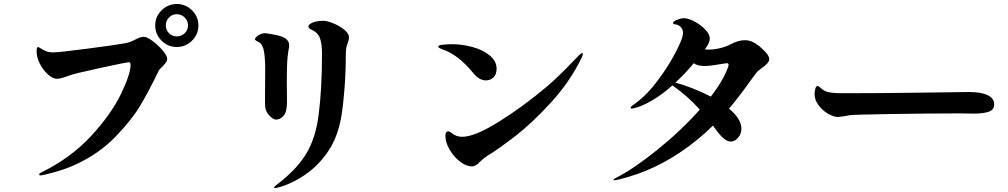

<svg xmlns="http://www.w3.org/2000/svg" viewBox="-20 -883 5040 960"><path d="M756 -756Q756 -800 788 -831.5Q820 -863 864 -863Q908 -863 940 -831.5Q972 -800 972 -756Q972 -711 940 -679.5Q908 -648 864 -648Q819 -648 787.5 -680Q756 -712 756 -756ZM920 -756Q920 -779 903.5 -795.5Q887 -812 864 -812Q841 -812 825 -795.5Q809 -779 809 -756Q809 -733 825 -717Q841 -701 864 -701Q887 -701 903.5 -717Q920 -733 920 -756ZM176 -11Q176 -16 187 -21Q335 -94 435.5 -203Q536 -312 584.5 -412.5Q633 -513 633 -559Q633 -572 623 -572Q615 -572 480.5 -543Q346 -514 322 -504Q283 -489 265 -489Q244 -489 220 -510.5Q196 -532 179.5 -564Q163 -596 163 -626Q163 -648 171 -648Q173 -648 184.5 -640.5Q196 -633 211 -627Q226 -621 246 -621Q274 -621 419.5 -640Q565 -659 607 -667Q630 -671 658 -686Q668 -691 678 -695Q688 -699 699 -699Q715 -699 743 -678Q771 -657 793.5 -630.5Q816 -604 816 -590Q816 -580 810.5 -572Q805 -564 793 -551Q791 -549 783 -541.5Q775 -534 772 -526Q725 -429 682.5 -357Q640 -285 558.5 -200.5Q477 -116 362 -62Q310 -38 252 -22Q194 -6 182 -6Q176 -6 176 -11Z M1350 54Q1350 51 1363 41Q1460 -32 1509 -111Q1558 -190 1573 -308Q1590 -438 1590 -614Q1590 -663 1580 -691.5Q1570 -720 1537 -735Q1522 -741 1522 -750Q1522 -761 1543 -770Q1564 -779 1596 -779Q1616 -779 1647.5 -766Q1679 -753 1702 -734Q1725 -715 1725 -696Q1725 -685 1719 -669Q1714 -656 1711.5 -643.5Q1709 -631 1709 -608Q1709 -527 1703 -446Q1697 -365 1687 -303Q1670 -201 1623 -130Q1576 -59 1512 -14Q1475 12 1441.5 28Q1408 44 1385.5 50.5Q1363 57 1357 57Q1350 57 1350 54ZM1306 -349Q1305 -354 1305 -392L1306 -538Q1306 -590 1300 -626Q1294 -662 1273 -673Q1270 -675 1262.5 -678.5Q1255 -682 1255 -687Q1255 -695 1271.5 -706Q1288 -717 1305 -717Q1312 -717 1345 -711Q1392 -703 1409 -689.5Q1426 -676 1426 -656Q1426 -649 1422 -629L1418 -599Q1414 -559 1414 -481L1415 -373Q1415 -323 1398 -304Q1381 -285 1360 -285Q1346 -285 1327 -305Q1308 -325 1306 -349Z M2345 -519Q2272 -609 2193 -636Q2171 -644 2171 -650Q2171 -657 2194 -659.5Q2217 -662 2239 -662Q2292 -662 2344 -647.5Q2396 -633 2429.5 -605Q2463 -577 2463 -539Q2463 -511 2447.5 -496Q2432 -481 2409 -481Q2376 -481 2345 -519ZM2207 -204Q2207 -226 2221 -226Q2229 -226 2237 -219Q2260 -199 2291 -199Q2353 -199 2473 -273.5Q2593 -348 2713 -449Q2772 -499 2845 -576Q2884 -618 2890 -618Q2894 -618 2894 -613Q2894 -606 2888 -594Q2829 -473 2734 -369.5Q2639 -266 2554.5 -201Q2470 -136 2420 -106Q2399 -93 2382 -76Q2359 -51 2340 -51Q2311 -51 2280 -75Q2249 -99 2228 -135Q2207 -171 2207 -204Z M3826 -588Q3826 -576 3816 -565.5Q3806 -555 3792 -545Q3778 -535 3771 -529Q3765 -524 3757 -513Q3749 -502 3738 -487Q3671 -393 3625 -340Q3687 -288 3687 -240Q3687 -213 3670 -194Q3653 -175 3634 -175Q3617 -175 3597.5 -191.5Q3578 -208 3552 -245Q3551 -247 3549 -249Q3547 -251 3545 -255Q3392 -106 3214 -31Q3171 -13 3118.5 2.5Q3066 18 3053 18Q3047 18 3047 16Q3047 13 3062 5Q3146 -37 3266 -133.5Q3386 -230 3479 -335Q3416 -405 3342 -456Q3289 -409 3244 -383Q3199 -357 3172.5 -348.5Q3146 -340 3139 -340Q3133 -340 3133 -344Q3133 -348 3140 -354Q3204 -397 3257.5 -466Q3311 -535 3345.5 -598Q3380 -661 3390 -692Q3395 -709 3395 -717Q3395 -736 3384 -747.5Q3373 -759 3358 -761Q3345 -762 3345 -768Q3345 -776 3365 -784Q3385 -792 3399 -792Q3422 -792 3453.5 -775Q3485 -758 3507 -734.5Q3529 -711 3529 -691Q3529 -670 3509 -643L3504 -636Q3510 -635 3522 -635Q3550 -635 3579.5 -642Q3609 -649 3634 -662Q3671 -682 3704 -682Q3726 -682 3746 -672Q3766 -662 3788 -642Q3808 -624 3817 -611Q3826 -598 3826 -588ZM3534 -400Q3599 -484 3622 -552Q3623 -555 3623 -559Q3623 -567 3613 -567Q3611 -567 3587 -563Q3530 -553 3504 -553Q3466 -553 3449 -567Q3405 -514 3357 -470Q3392 -461 3440 -442.5Q3488 -424 3534 -400Z M4092 -436Q4108 -424 4131 -420.5Q4154 -417 4189 -417H4231Q4355 -417 4476.5 -418.5Q4598 -420 4685 -421L4824 -423Q4886 -423 4918.5 -407Q4951 -391 4951 -362Q4951 -334 4924 -324.5Q4897 -315 4849 -315L4776 -316Q4633 -316 4441 -313Q4249 -310 4228 -307Q4200 -301 4202 -302Q4176 -298 4171 -298Q4149 -298 4121 -314Q4093 -330 4073 -356.5Q4053 -383 4053 -413Q4053 -425 4056.5 -439Q4060 -453 4068 -453Q4073 -453 4080.5 -446Q4088 -439 4092 -436Z"/></svg>

Font: Shippori Antique
Style: Regular
Weight: 400
Designer: FONTDASU
Foundry: FONTDASU / Google Inc. / but / Adobe
Version: Version 2.001